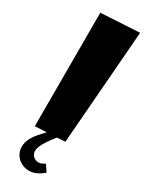

<svg xmlns="http://www.w3.org/2000/svg" viewBox="-228 -729 752 966"><g transform="rotate(30 148.5 -245.5)"><path d="M44.4 107.9C44.4 158.2 85.4 195.3 136.7 195.3C165 195.3 192.9 180.7 218.3 159.7L192.4 121.1C181.6 128.9 168.9 135.3 155.8 135.3C133.8 135.3 112.8 118.2 112.8 92.3C112.8 72.3 126 49.3 136.7 32.7C147.9 14.6 161.6 -2.4 169.9 -13.2L175.8 -20L222.2 -22.9L273.9 -685.5L49.8 -672.9V-13.7L116.7 -17.1L83 20.5C59.6 47.9 44.4 76.2 44.4 107.9Z"/></g></svg>

Font: Luckiest Guy
Style: Regular
Weight: 400
Designer: Astigmatic (AOETI)
Foundry: Astigmatic (AOETI)
Version: Version 1.001